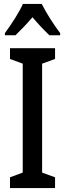

<svg xmlns="http://www.w3.org/2000/svg" viewBox="-20 -960 332 980"><path d="M193 -940H97C79 -899 39 -837 5 -791V-780H59C82 -802 115 -836 146 -872C175 -837 206 -805 232 -780H287V-791C252 -837 215 -896 193 -940ZM261 0V-55L195 -79V-635L261 -659V-714H31V-659L96 -635V-79L31 -55V0Z"/></svg>

Font: Noto Sans Malayalam ExtraCondensed Medium
Style: Regular
Weight: 500
Width: 2
Designer: Jelle Bosma - Monotype Design Team
Foundry: Monotype Imaging Inc.
Version: Version 2.104